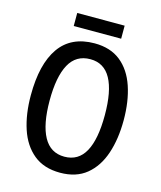

<svg xmlns="http://www.w3.org/2000/svg" viewBox="-126 -951 882 1052"><g transform="rotate(15 314.5 -425.0)"><path d="M578 -358Q578 -251 550 -168Q522 -85 464 -37.5Q406 10 315 10Q223 10 164.5 -38Q106 -86 78.5 -169Q51 -252 51 -359Q51 -536 117 -630Q183 -724 316 -724Q406 -724 464 -677.5Q522 -631 550 -548Q578 -465 578 -358ZM158 -358Q158 -223 197 -152Q236 -81 315 -81Q394 -81 432.5 -151Q471 -221 471 -358Q471 -494 432.5 -564Q394 -634 316 -634Q235 -634 196.5 -563.5Q158 -493 158 -358ZM449 -860V-786H180V-860Z"/></g></svg>

Font: Noto Sans Lao Condensed Medium
Style: Regular
Weight: 500
Width: 3
Designer: Monotype Design Team
Foundry: Monotype Imaging Inc.
Version: Version 2.003; ttfautohint (v1.8.4.7-5d5b)